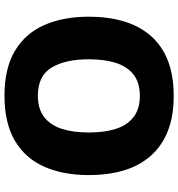

<svg xmlns="http://www.w3.org/2000/svg" viewBox="10 -774 775 834"><g transform="rotate(-90 397.0 -357.5)"><path d="M741 -358Q741 -275 721 -207.5Q701 -140 659 -91Q617 -42 552 -16Q487 10 397 10Q308 10 243 -16Q178 -42 135.5 -91Q93 -140 73 -207.5Q53 -275 53 -359Q53 -470 89.5 -552.5Q126 -635 202.5 -680Q279 -725 398 -725Q517 -725 593 -679.5Q669 -634 705 -551.5Q741 -469 741 -358ZM238 -358Q238 -290 254 -240.5Q270 -191 305.5 -164Q341 -137 397 -137Q454 -137 489 -164Q524 -191 540 -240.5Q556 -290 556 -358Q556 -461 520 -520.5Q484 -580 398 -580Q341 -580 305.5 -553Q270 -526 254 -476.5Q238 -427 238 -358Z"/></g></svg>

Font: Noto Sans Oriya ExtraBold
Style: Regular
Weight: 800
Version: Version 2.003